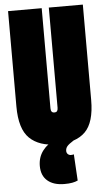

<svg xmlns="http://www.w3.org/2000/svg" viewBox="-61 -739 551 995"><g transform="rotate(-5 214.5 -241.0)"><path d="M20 -204V-700H195V-179Q195 -156 213 -156Q224 -156 228 -162Q232 -168 232 -179V-700H409V-204Q409 -87 360 -38.5Q311 10 213 10Q120 10 70 -38.5Q20 -87 20 -204ZM233 218Q177 218 145.5 191Q114 164 114 114Q114 69 139 35.5Q164 2 205 -12L299 -2Q275 13 266 23.5Q257 34 257 48Q257 58 263.5 64.5Q270 71 280 71Q289 71 295 69L303 206Q290 212 273.5 215Q257 218 233 218Z"/></g></svg>

Font: Georama ExtraCondensed Black
Style: Regular
Weight: 900
Width: 2
Designer: Jean-Baptiste Levee
Foundry: Production Type
Version: Version 1.000